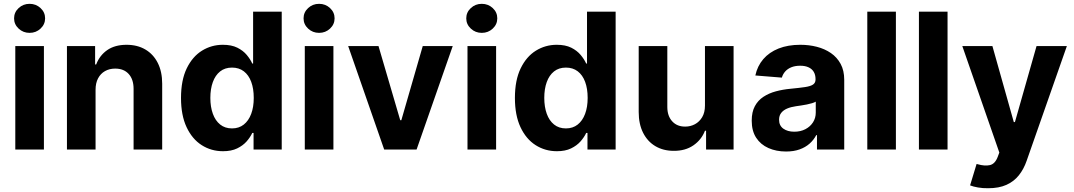

<svg xmlns="http://www.w3.org/2000/svg" viewBox="-20 -789 5666 1013"><path d="M60.7 0V-545.9H211.7V0ZM136.1 -615.6Q102.3 -615.6 78.3 -638.1Q54.3 -660.5 54.3 -692.2Q54.3 -724.1 78.3 -746.4Q102.3 -768.8 136.1 -768.8Q169.9 -768.8 193.9 -746.4Q218 -724.1 218 -692.3Q218 -660.5 193.9 -638.1Q169.9 -615.6 136.1 -615.6Z M484.2 -315.2V0H333.2V-545.9H481.8V-448.8H487.3Q505.8 -497 546.1 -524.9Q586.5 -552.7 647.7 -552.7Q704.6 -552.7 746.8 -527.9Q789.1 -503.1 812.4 -457Q835.7 -410.9 835.7 -347.3V0H684.8V-320.3Q684.8 -370.2 659 -398.7Q633.2 -427.1 587.7 -427.1Q557.3 -427.1 533.9 -413.8Q510.5 -400.5 497.4 -375.6Q484.2 -350.8 484.2 -315.2Z M1156.4 8.8Q1094.2 8.8 1043.9 -23.4Q993.6 -55.6 964.3 -118.3Q935 -181 935 -272.1Q935 -365.9 965.2 -428.3Q995.5 -490.6 1045.7 -521.7Q1095.9 -552.7 1155.7 -552.7Q1201.5 -552.7 1232.2 -537.4Q1262.9 -522 1282 -499Q1301.1 -476.1 1310.9 -453.7H1315.4V-727.5H1466.4V0H1317.8V-87.5H1310.9Q1300.5 -64.9 1281.1 -42.8Q1261.6 -20.7 1231.2 -6Q1200.7 8.8 1156.4 8.8ZM1204.1 -111.5Q1240.5 -111.5 1266.1 -131.7Q1291.7 -151.9 1305.2 -188Q1318.8 -224.1 1318.8 -272.5Q1318.8 -321.4 1305.4 -357.3Q1292.1 -393.2 1266.4 -412.8Q1240.7 -432.4 1204.1 -432.4Q1166.7 -432.4 1141.3 -412.1Q1115.9 -391.8 1102.9 -355.8Q1089.8 -319.8 1089.8 -272.5Q1089.8 -225.2 1103 -188.8Q1116.1 -152.4 1141.6 -132Q1167.1 -111.5 1204.1 -111.5Z M1588.1 0V-545.9H1739.1V0ZM1663.5 -615.6Q1629.7 -615.6 1605.7 -638.1Q1581.6 -660.5 1581.6 -692.2Q1581.6 -724.1 1605.7 -746.4Q1629.7 -768.8 1663.5 -768.8Q1697.3 -768.8 1721.3 -746.4Q1745.3 -724.1 1745.3 -692.3Q1745.3 -660.5 1721.3 -638.1Q1697.3 -615.6 1663.5 -615.6Z M2368.6 -545.9 2177.9 0H2007L1817 -545.9H1977L2091.6 -154.9H2097.5L2210.4 -545.9Z M2446.5 0V-545.9H2597.5V0ZM2521.9 -615.6Q2488.1 -615.6 2464.1 -638.1Q2440 -660.5 2440 -692.2Q2440 -724.1 2464.1 -746.4Q2488.1 -768.8 2521.9 -768.8Q2555.7 -768.8 2579.7 -746.4Q2603.7 -724.1 2603.7 -692.3Q2603.7 -660.5 2579.7 -638.1Q2555.7 -615.6 2521.9 -615.6Z M2918.2 8.8Q2856 8.8 2805.6 -23.4Q2755.3 -55.6 2726 -118.3Q2696.7 -181 2696.7 -272.1Q2696.7 -365.9 2727 -428.3Q2757.2 -490.6 2807.4 -521.7Q2857.6 -552.7 2917.4 -552.7Q2963.2 -552.7 2993.9 -537.4Q3024.6 -522 3043.7 -499Q3062.8 -476.1 3072.7 -453.7H3077.1V-727.5H3228.1V0H3079.5V-87.5H3072.7Q3062.2 -64.9 3042.8 -42.8Q3023.3 -20.7 2992.9 -6Q2962.4 8.8 2918.2 8.8ZM2965.8 -111.5Q3002.2 -111.5 3027.8 -131.7Q3053.4 -151.9 3066.9 -188Q3080.5 -224.1 3080.5 -272.5Q3080.5 -321.4 3067.1 -357.3Q3053.8 -393.2 3028.1 -412.8Q3002.4 -432.4 2965.8 -432.4Q2928.4 -432.4 2903 -412.1Q2877.6 -391.8 2864.6 -355.8Q2851.6 -319.8 2851.6 -272.5Q2851.6 -225.2 2864.7 -188.8Q2877.8 -152.4 2903.3 -132Q2928.8 -111.5 2965.8 -111.5Z M3699.4 -232V-545.9H3850.4V0H3705.3V-99.2H3699.4Q3681.1 -51.6 3638.4 -22.1Q3595.8 7.3 3534.4 6.8Q3479.6 6.8 3438 -17.7Q3396.4 -42.3 3373.1 -88.3Q3349.8 -134.4 3349.8 -198V-545.9H3500.8V-224.6Q3500.8 -177 3526.7 -148.8Q3552.5 -120.6 3595.7 -121.1Q3622.9 -121.1 3646.4 -133.6Q3669.9 -146.1 3684.7 -170.8Q3699.4 -195.6 3699.4 -232Z M4127.3 10.4Q4075.3 10.4 4034.1 -8Q3993 -26.3 3969.5 -62.4Q3946.1 -98.5 3946.1 -152.3Q3946.1 -198 3962.6 -228.7Q3979.1 -259.4 4007.9 -278.3Q4036.7 -297.2 4073.5 -307.1Q4110.3 -317 4151 -320.7Q4198.4 -325.3 4227.4 -329.6Q4256.3 -333.9 4269.6 -342.9Q4282.8 -352 4282.8 -369.3V-371.7Q4282.8 -394.2 4273.3 -410Q4263.9 -425.7 4245.8 -433.9Q4227.8 -442.2 4202.1 -442.2Q4175 -442.2 4155.1 -434.1Q4135.3 -426 4122.8 -411.9Q4110.3 -397.8 4105.1 -379.5L3965.2 -390.8Q3975.9 -440.6 4007.1 -477Q4038.3 -513.3 4087.8 -533Q4137.4 -552.7 4202.7 -552.7Q4248.1 -552.7 4289.6 -542.1Q4331.2 -531.4 4363.8 -509.1Q4396.4 -486.7 4415.3 -451.7Q4434.2 -416.7 4434.2 -368.2V0H4290.4V-76H4286.5Q4273.2 -50.5 4251.3 -31.1Q4229.4 -11.7 4198.6 -0.7Q4167.9 10.4 4127.3 10.4ZM4170.5 -94.1Q4203.9 -94.1 4229.4 -107.5Q4255 -120.9 4269.5 -143.7Q4284 -166.5 4284 -194.9V-252.7Q4277.1 -248.4 4264.7 -244.6Q4252.3 -240.8 4237.1 -237.8Q4221.8 -234.8 4206.7 -232.5Q4191.6 -230.3 4179.3 -228.5Q4152.4 -224.7 4132.5 -216.1Q4112.5 -207.4 4101.5 -193.1Q4090.4 -178.8 4090.4 -157.4Q4090.4 -126.3 4112.9 -110.2Q4135.4 -94.1 4170.5 -94.1Z M4706.8 -727.5V0H4555.9V-727.5Z M4979.3 -727.5V0H4828.3V-727.5Z M5193.8 204.1Q5164.9 204.6 5139.8 200.1Q5114.7 195.7 5098.2 189.1L5132.6 76L5137.7 77.3Q5175.6 88.3 5202.7 82.1Q5229.8 76 5243.9 38.9L5252.5 15.8L5057.2 -545.9H5216L5328.9 -144.9H5334.8L5448.8 -545.9H5608.8L5396.7 59.2Q5381.6 103.1 5355.6 135.8Q5329.6 168.5 5289.9 186.3Q5250.3 204.1 5193.8 204.1Z"/></svg>

Font: Inter V
Style: 
Weight: 400
Designer: Rasmus Andersson
Foundry: rsms
Version: Version 4.000;git-a3f224843